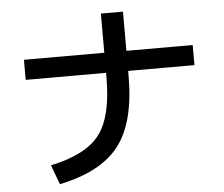

<svg xmlns="http://www.w3.org/2000/svg" viewBox="-56 -849 1111 952"><g transform="rotate(-5 500.0 -372.5)"><path d="M80 -590H480V-785H590V-590H920V-490H590V-465Q590 -235 501 -119Q412 -3 204 40L168 -57Q344 -94 412 -183Q480 -272 480 -465V-490H80Z"/></g></svg>

Font: Mplus 1p Medium
Style: Regular
Weight: 500
Version: Version 1.061